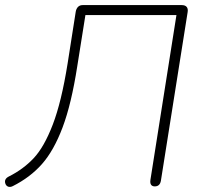

<svg xmlns="http://www.w3.org/2000/svg" viewBox="-33 -725 784 753"><path d="M557 -20 659 -666H302L270 -465Q247 -317 212.5 -225.5Q178 -134 131.5 -81.5Q85 -29 17 5Q7 10 -1 7Q-9 4 -12 -5Q-15 -14 -11.5 -21Q-8 -28 2 -33Q58 -61 99 -104.5Q140 -148 174 -236.5Q208 -325 232 -475L264 -679Q266 -691 273 -698Q280 -705 291 -705H680Q693 -705 699 -698Q705 -691 703 -678L598 -16Q596 -5 590 0.5Q584 6 574 6Q564 6 559.5 -0.5Q555 -7 557 -20Z"/></svg>

Font: SN Pro Thin
Style: Italic
Weight: 200
Italic angle: -9°
Designer: Tobias Whetton
Foundry: Supernotes
Version: Version 1.003;Glyphs 3.3 (3324)